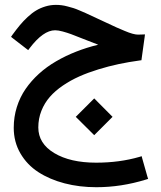

<svg xmlns="http://www.w3.org/2000/svg" viewBox="-20 -471 671 798"><path d="M388.2 -285.2Q358.4 -296.9 337.9 -304.7Q291.5 -323.2 275.4 -329.1Q259.3 -335 240.7 -340.1Q222.2 -345.2 209 -345.2Q159.7 -345.2 103 -270.5L97.2 -262.7L89.4 -268.6L33.2 -312L25.9 -317.9L31.2 -325.7Q47.9 -348.6 62.5 -366.2Q77.1 -383.8 95 -400.4Q112.8 -417 130.4 -427.5Q147.9 -438 168.9 -444.3Q189.9 -450.7 212.4 -450.7Q224.6 -450.7 236.3 -449.2Q248 -447.8 262.2 -443.8Q276.4 -439.9 285.4 -437.3Q294.4 -434.6 311.5 -427.2Q328.6 -419.9 335.2 -417Q341.8 -414.1 362.3 -404.5Q382.8 -395 387.7 -392.6Q398.4 -388.2 424.1 -375.7Q449.7 -363.3 463.9 -357.2Q478 -351.1 497.6 -342.8Q517.1 -334.5 530.8 -330.8Q544.4 -327.1 553.7 -327.1Q562 -327.1 570.8 -327.6L582.5 -328.1L581.1 -316.4L568.8 -228L567.9 -220.7L560.5 -219.7Q514.6 -213.4 473.1 -204.6Q431.6 -195.8 388.7 -182.6Q345.7 -169.4 309.6 -153.3Q273.4 -137.2 241.5 -115.5Q209.5 -93.8 187.3 -68.4Q165 -43 152.1 -10.5Q139.2 22 139.2 58.6Q139.2 125.5 205.6 165.3Q272 205.1 379.4 205.1Q476.1 205.1 559.1 181.2L568.8 178.2L571.3 188L592.8 263.7L595.7 272.5L586.4 275.4Q483.9 307.1 380.4 307.1Q310.1 307.1 248.3 291Q186.5 274.9 139.4 244.4Q92.3 213.9 64.7 166.3Q37.1 118.7 37.1 60.1Q37.1 15.1 50 -26.1Q63 -67.4 86.4 -101.3Q109.9 -135.3 141.8 -164.3Q173.8 -193.4 213.4 -216.3Q252.9 -239.3 296.4 -256.3Q339.8 -273.4 388.2 -285.2ZM371.6 -62 447.8 14.6 371.6 90.8 294.9 14.6Z"/></svg>

Font: Samim WOL
Style: Medium-WOL
Weight: 500
Foundry: DejaVu fonts team - Redesigned by Saber Rastikerdar
Version: Version 4.0.0